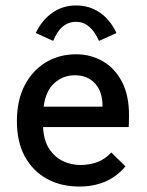

<svg xmlns="http://www.w3.org/2000/svg" viewBox="-20 -673 540 704"><path d="M271 11Q204 11 152.5 -17Q101 -45 71.5 -98.5Q42 -152 42 -229Q42 -306 71 -361Q100 -416 149 -445Q198 -474 259 -474Q312 -474 356 -449Q400 -424 426.5 -374.5Q453 -325 453 -251Q453 -227 452 -207H138Q140 -159 160 -128Q180 -97 210.5 -82.5Q241 -68 275 -68Q308 -68 336.5 -78.5Q365 -89 388 -114L440 -63Q408 -25 365.5 -7Q323 11 271 11ZM140 -282H356Q356 -337 328.5 -367Q301 -397 254 -397Q212 -397 180 -369Q148 -341 140 -282ZM175 -523 111 -552Q135 -601 173 -627Q211 -653 259 -653Q308 -653 346 -627Q384 -601 407 -552L343 -523Q312 -593 259 -593Q203 -593 175 -523Z"/></svg>

Font: Inconsolata SemiBold
Style: Regular
Weight: 600
Monospace: yes
Designer: Raph Levien, Cyreal, Brenton Simpson
Foundry: Raph Levien, Cyreal, Google
Version: Version 3.100; ttfautohint (v1.8.4.7-5d5b)